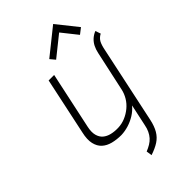

<svg xmlns="http://www.w3.org/2000/svg" viewBox="-274 -793 1087 1087"><g transform="rotate(-45 269.0 -249.5)"><path d="M485 -585 386 -709 230 -584 255 -554 376 -651 450 -558ZM538 -480 527 -512Q505 -503 489.5 -488.5Q474 -474 464.5 -455Q455 -436 450 -412L398 -173Q392 -145 377 -120Q362 -95 339 -76Q316 -57 288.5 -45.5Q261 -34 231 -33Q202 -32 177 -38Q152 -44 135 -58.5Q118 -73 111.5 -98Q105 -123 113 -160L186 -501H142L69 -158Q58 -110 65.5 -77.5Q73 -45 94 -26Q115 -7 146.5 1Q178 9 215 9Q244 8 273.5 -1Q303 -10 329.5 -26.5Q356 -43 376 -67L348 63Q344 85 335.5 103Q327 121 315 134.5Q303 148 286.5 158Q270 168 250 176L255 210Q295 197 322 179.5Q349 162 365.5 134Q382 106 391 64L492 -411Q500 -444 511 -458Q522 -472 538 -480Z"/></g></svg>

Font: Advent Pro Light
Style: Italic
Weight: 300
Italic angle: -12°
Version: Version 3.000